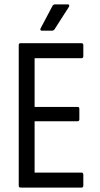

<svg xmlns="http://www.w3.org/2000/svg" viewBox="-20 -851 452 871"><path d="M74 0Q65 0 65 -9V-646Q65 -655 73 -655H350Q358 -655 358 -646V-597Q358 -587 350 -587H137V-366H332Q340 -366 340 -357V-310Q340 -301 332 -301H137V-68H350Q358 -68 358 -58V-9Q358 0 350 0ZM169 -712Q165 -712 163.5 -715Q162 -718 164 -722L218 -824Q222 -831 229 -831H288Q293 -831 294 -827.5Q295 -824 292 -819L228 -719Q224 -712 216 -712Z"/></svg>

Font: Sofia Sans Condensed
Style: Regular
Weight: 400
Designer: Botio Nikoltchev, Ani Petrova
Foundry: lettersoup
Version: Version 4.100